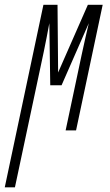

<svg xmlns="http://www.w3.org/2000/svg" viewBox="-65 -550 463 810"><path d="M-44.9 240.2 118.2 -529.8H177.7L180.2 -244.1L305.7 -529.8H368.2L255.9 0H211.9L279.8 -320.3Q287.6 -356 294.9 -388.7Q302.2 -421.4 309.6 -452.1L194.8 -190.4H147L143.1 -452.1Q137.7 -423.8 132.3 -394.8Q127 -365.7 119.6 -331.5L-2 240.2Z"/></svg>

Font: Open Sans Condensed Light
Style: Italic
Weight: 300
Width: 3
Italic angle: -12°
Designer: Monotype Design Team
Foundry: Monotype Imaging Inc.
Version: Version 3.000; ttfautohint (v1.8.4)